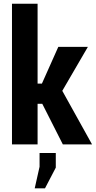

<svg xmlns="http://www.w3.org/2000/svg" viewBox="-20 -782 519 1040"><path d="M209 -219.7Q203.1 -219.7 183.6 -219.7Q183.6 -165 183.6 0Q149.4 0 44.9 0Q44.9 -111.3 44.9 -444.3Q44.9 -523.4 44.9 -761.7Q80.1 -761.7 183.6 -761.7Q183.6 -653.3 183.6 -329.1Q189.5 -329.1 207 -329.1Q228.5 -378.9 295.9 -528.3Q335.9 -528.3 456.1 -528.3Q420.9 -468.8 317.4 -290Q358.4 -217.8 478.5 0Q438.5 0 320.3 0Q292 -54.7 209 -219.7ZM282.2 126Q267.6 154.3 223.6 238.3Q210 238.3 168 238.3Q174.8 209 194.3 121.1Q194.3 102.5 194.3 46.9Q216.8 46.9 282.2 46.9Q282.2 67.4 282.2 126Z"/></svg>

Font: Noto Sans Hebrew DECATHLON 
Style: Bold
Weight: 400
Designer: Monotype Design Team
Version: Version 2.000;GOOG;noto-fonts:20170220:a8a215d2e889